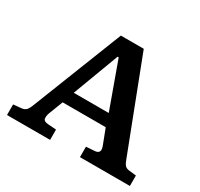

<svg xmlns="http://www.w3.org/2000/svg" viewBox="-148 -885 1112 1069"><g transform="rotate(30 408.5 -350.0)"><path d="M13 0V-68L65 -73Q83 -75 93.5 -85.5Q104 -96 115 -126L341 -700H488L710 -123Q719 -97 728.5 -85.5Q738 -74 759 -72L803 -67V0H482V-67L538 -71Q555 -72 562.5 -83Q570 -94 559 -122L523 -216H246L211 -125Q203 -103 206 -87.5Q209 -72 237 -70L290 -66V0ZM273 -293H498L391 -589H384Z"/></g></svg>

Font: Literata 7pt SemiBold
Style: Regular
Weight: 600
Designer: Latin by Veronika Burian and Jose Scaglione. Greek by Irene Vlachou. Cyrillic by Vera Evstafieva.
Foundry: TypeTogether
Version: Version 3.002